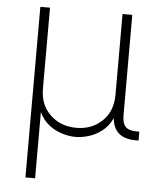

<svg xmlns="http://www.w3.org/2000/svg" viewBox="-53 -592 690 841"><g transform="rotate(5 292.0 -171.0)"><path d="M90.3 204.1V-545.9H132.8V-190.9Q132.8 -118.2 178.7 -75Q224.6 -31.7 293 -31.7Q361.3 -31.7 406.5 -75Q451.7 -118.2 451.7 -190.9V-545.9H494.6V-105Q494.6 -68.8 509.3 -54Q523.9 -39.1 557.1 -39.1H569.8V0H557.1Q460.9 0 453.1 -88.4Q436.5 -52.7 409.4 -31.5Q382.3 -10.3 351.3 -1Q320.3 8.3 292.5 8.3Q265.1 8.3 234.4 -1Q203.6 -10.3 176.5 -31Q149.4 -51.8 132.8 -86.9V204.1Z"/></g></svg>

Font: Inter Extra Light
Style: Regular
Weight: 200
Designer: Rasmus Andersson
Foundry: rsms
Version: Version 4.000;git-3c8e0fc